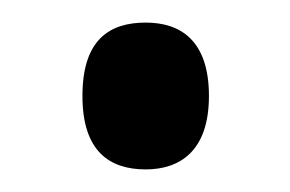

<svg xmlns="http://www.w3.org/2000/svg" viewBox="-20 -143 257 170"><path d="M109 7C139 7 165 -9 165 -58C165 -108 139 -123 109 -123C77 -123 53 -108 53 -58C53 -9 77 7 109 7Z"/></svg>

Font: Noto Serif Bengali ExtraCondensed Medium
Style: Regular
Weight: 500
Width: 2
Designer: Juan Bruce, Universal Thirst, Indian Type Foundry and the Monotype Design Team.
Foundry: Monotype Imaging Inc.
Version: Version 2.003